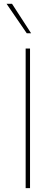

<svg xmlns="http://www.w3.org/2000/svg" viewBox="-20 -980 290 1000"><path d="M136.4 -727.3V0H113.6V-727.3ZM142 -806.8H119.3L14.2 -960.2H42.6Z"/></svg>

Font: Inter UI Thin
Style: Regular
Weight: 100
Designer: Rasmus Andersson
Foundry: rsms
Version: 3.2;8d6f07862